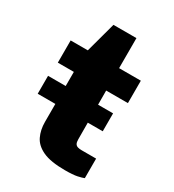

<svg xmlns="http://www.w3.org/2000/svg" viewBox="-167 -771 789 872"><g transform="rotate(30 227.0 -335.0)"><path d="M370 -326.5V-232.5H29V-326.5ZM405 -400.5H291L292 -145.5Q292 -130 296.5 -122.5Q301 -115 309.8 -112.5Q318.5 -110 330.5 -110H406V-7.5Q395.5 -3 373.5 1.8Q351.5 6.5 309 6.5Q234.5 6.5 193.8 -12.2Q153 -31 137.2 -63.8Q121.5 -96.5 121.5 -138V-400.5H37.5V-517H127.5L170.5 -675.5H291V-518H405Z"/></g></svg>

Font: Public Sans ExtraBold
Style: Regular
Weight: 800
Designer: The Public Sans Project Authors: Dan O. Williams and USWDS (Libre Franklin designed by Pablo Impallari and Rodrigo Fuenz
Version: Version 1.007